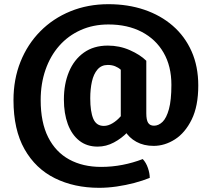

<svg xmlns="http://www.w3.org/2000/svg" viewBox="-20 -702 1005 918"><path d="M679.5 -160.5Q679.5 -128.5 688.2 -114.8Q697 -101 716.5 -101Q738 -101 757 -119.2Q776 -137.5 787.8 -180.5Q799.5 -223.5 799.5 -296.5Q799.5 -385.5 762.2 -450Q725 -514.5 657.2 -549.8Q589.5 -585 498.5 -585Q425.5 -585 365.8 -558.2Q306 -531.5 263.2 -483Q220.5 -434.5 197.5 -368.2Q174.5 -302 174.5 -223.5Q174.5 -117 210.2 -46Q246 25 311 60.5Q376 96 463.5 96Q516 96 566 86.2Q616 76.5 662.5 58.5Q678.5 75.5 687.2 101Q696 126.5 696 148.5Q662.5 162 621.8 172.8Q581 183.5 537.8 189.8Q494.5 196 454 196Q335 196 242.5 150.2Q150 104.5 97.2 11.2Q44.5 -82 44.5 -223.5Q44.5 -323 78 -406.8Q111.5 -490.5 172.5 -552.2Q233.5 -614 316.8 -648Q400 -682 498.5 -682Q591.5 -682 669.8 -655.5Q748 -629 806 -578.8Q864 -528.5 896 -456.5Q928 -384.5 928 -293Q928 -194.5 896.5 -130.5Q865 -66.5 816.2 -35.5Q767.5 -4.5 714.5 -4.5Q667.5 -4.5 632 -24Q596.5 -43.5 577 -76.8Q557.5 -110 557.5 -151.5V-368.5Q546 -379 530.5 -385.2Q515 -391.5 495.5 -391.5Q465 -391.5 446.2 -369.8Q427.5 -348 419.5 -312Q411.5 -276 411.5 -232Q411.5 -168.5 426 -134.2Q440.5 -100 476.5 -100Q497 -100 518.2 -112.8Q539.5 -125.5 557 -145.8Q574.5 -166 583.5 -187.5L629.5 -127.5Q617.5 -99 589.5 -69.8Q561.5 -40.5 524.5 -20.8Q487.5 -1 447 -1Q395 -1 359 -29.5Q323 -58 304.2 -108.8Q285.5 -159.5 285.5 -226.5Q285.5 -300.5 309.8 -358.8Q334 -417 381 -450.5Q428 -484 495.5 -484Q551.5 -484 600.8 -462.2Q650 -440.5 679.5 -411.5Z"/></svg>

Font: Signika Light SemiBold
Style: Regular
Weight: 600
Version: Version 2.003;gftools[0.9.32]